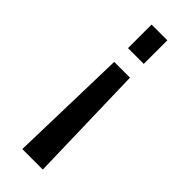

<svg xmlns="http://www.w3.org/2000/svg" viewBox="-235 -564 749 749"><g transform="rotate(45 139.5 -190.0)"><path d="M83 160 96 -334H183L196 160ZM96 -410V-540H183V-410Z"/></g></svg>

Font: Pathway Extreme 28pt Medium
Style: Regular
Weight: 500
Designer: Eduardo Rodriguez Tunni
Foundry: Eduardo Rodriguez Tunni
Version: Version 1.001;gftools[0.9.26]